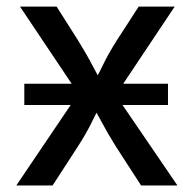

<svg xmlns="http://www.w3.org/2000/svg" viewBox="-20 -566 592 586"><path d="M54.2 -245.6V-310.5H492.7V-245.6ZM29.8 0 244.6 -317.9 244.1 -242.7 41 -545.9H152.8L217.8 -443.4Q243.7 -401.9 262.7 -365.2Q281.7 -328.6 302.2 -294.9H254.9Q275.4 -328.6 293 -365.2Q310.5 -401.9 336.9 -443.4L403.3 -545.9H513.2L308.6 -239.3V-312L521.5 0H410.6L333.5 -119.1Q308.1 -159.7 289.3 -195.3Q270.5 -231 250.5 -263.7H298.3Q278.3 -231 261.2 -195.3Q244.1 -159.7 217.8 -119.1L140.6 0Z"/></svg>

Font: Inter Cardless
Style: Regular
Weight: 400
Designer: Rasmus Andersson
Foundry: rsms
Version: Version 4.001;git-9221beed3